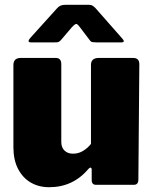

<svg xmlns="http://www.w3.org/2000/svg" viewBox="-20 -772 641 802"><path d="M285 -130Q308 -130 327.5 -142Q347 -154 360 -171V-501Q360 -530 393 -530H536Q562 -530 562 -504L558 -22Q558 0 539 0H381Q363 0 363 -20V-64Q363 -70 359.5 -71.5Q356 -73 351 -68Q317 -28 276 -9Q235 10 185 10Q142 10 108.5 -9.5Q75 -29 55.5 -66.5Q36 -104 36 -157V-500Q36 -530 67 -530H213Q236 -530 236 -504V-179Q236 -156 249.5 -143Q263 -130 285 -130ZM355 -604 314 -658Q304 -672 298.5 -672Q293 -672 280 -658L234 -604Q227 -597 222.5 -596Q218 -595 208 -595H109Q100 -595 99.5 -600Q99 -605 106 -613L218 -737Q225 -745 233 -748.5Q241 -752 255 -752H350Q361 -752 367 -748Q373 -744 378 -739L489 -613Q506 -595 487 -595H382Q373 -595 366.5 -596Q360 -597 355 -604Z"/></svg>

Font: Libre Franklin Thin Black
Style: Regular
Weight: 900
Version: Version 3.000